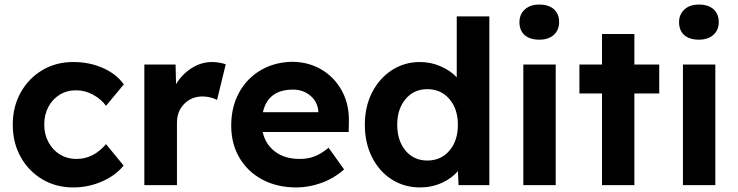

<svg xmlns="http://www.w3.org/2000/svg" viewBox="-20 -812 3238 842"><path d="M301 10Q225 10 165 -26Q105 -62 70.5 -124Q36 -186 36 -265Q36 -344 70.5 -406Q105 -468 165 -504Q225 -540 301 -540Q372 -540 431 -514Q490 -488 523 -442L445 -348Q424 -377 388.5 -396.5Q353 -416 314 -416Q273 -416 241.5 -396.5Q210 -377 192 -343Q174 -309 174 -265Q174 -223 192.5 -188.5Q211 -154 243 -134.5Q275 -115 315 -115Q354 -115 386.5 -132Q419 -149 445 -180L522 -86Q488 -43 428 -16.5Q368 10 301 10Z M613 0V-529H750L752 -443Q778 -486 820 -513Q862 -540 910 -540Q927 -540 943 -537Q959 -534 970 -530L932 -374Q921 -380 903.5 -384.5Q886 -389 868 -389Q820 -389 788 -356.5Q756 -324 756 -274V0Z M1280 10Q1194 10 1129.5 -25Q1065 -60 1029.5 -121Q994 -182 994 -261Q994 -343 1028.5 -406Q1063 -469 1124 -504.5Q1185 -540 1263 -541Q1335 -540 1391.5 -506Q1448 -472 1480 -412.5Q1512 -353 1510 -277L1509 -233H1132Q1144 -179 1186.5 -147Q1229 -115 1295 -115Q1330 -115 1359 -126Q1388 -137 1421 -164L1489 -69Q1445 -30 1390 -10Q1335 10 1280 10ZM1265 -419Q1155 -419 1133 -320H1376V-324Q1373 -365 1341.5 -392Q1310 -419 1265 -419Z M1822 10Q1753 10 1698 -25Q1643 -60 1611.5 -122.5Q1580 -185 1580 -265Q1580 -344 1611.5 -406Q1643 -468 1698 -504Q1753 -540 1822 -540Q1870 -540 1913 -521Q1956 -502 1983 -473V-740H2126V0H1991L1988 -62Q1963 -31 1918.5 -10.5Q1874 10 1822 10ZM1854 -108Q1914 -108 1951 -151.5Q1988 -195 1988 -265Q1988 -334 1951 -377.5Q1914 -421 1854 -421Q1795 -421 1758.5 -377.5Q1722 -334 1722 -265Q1722 -195 1758.5 -151.5Q1795 -108 1854 -108Z M2345 -638Q2304 -638 2281 -658Q2258 -678 2258 -715Q2258 -749 2281.5 -770.5Q2305 -792 2345 -792Q2386 -792 2409 -771.5Q2432 -751 2432 -715Q2432 -680 2408.5 -659Q2385 -638 2345 -638ZM2275 0V-529H2417V0Z M2620 0V-402H2521V-529H2620V-663H2762V-529H2871V-402H2762V0Z M3045 -638Q3004 -638 2981 -658Q2958 -678 2958 -715Q2958 -749 2981.5 -770.5Q3005 -792 3045 -792Q3086 -792 3109 -771.5Q3132 -751 3132 -715Q3132 -680 3108.5 -659Q3085 -638 3045 -638ZM2975 0V-529H3117V0Z"/></svg>

Font: Lexend Deca SemiBold
Style: Regular
Weight: 600
Designer: Bonnie Shaver-Troup, Thomas Jockin
Foundry: Lexend
Version: Version 1.008; ttfautohint (v1.8.4.7-5d5b)